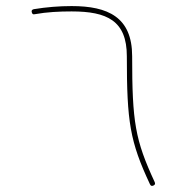

<svg xmlns="http://www.w3.org/2000/svg" viewBox="-20 -603 585 632"><path d="M84.5 -563C85.9 -557.1 88.9 -554.7 94.2 -556.2C134.8 -563.5 175.3 -565.4 215.8 -565.4C332 -565.4 397.5 -535.2 397.5 -418C397.5 -201.7 407.7 -137.2 473.6 3.4C476.1 8.8 479.5 10.3 484.9 7.8C490.2 5.4 491.7 2 489.3 -3.4C424.8 -142.6 415 -201.2 415 -418C415 -546.9 335 -583 215.8 -583C174.3 -583 132.8 -579.6 91.3 -572.8C85.4 -571.3 83 -568.4 84.5 -563Z"/></svg>

Font: Mikhak Thin
Style: Regular
Weight: 100
Designer: Amin Abedi
Version: Version 3.2